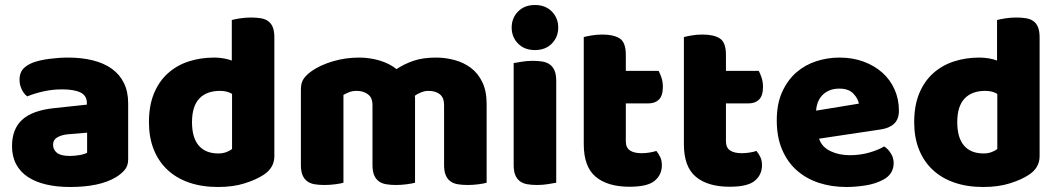

<svg xmlns="http://www.w3.org/2000/svg" viewBox="-20 -731 4227 767"><path d="M260 -108Q277 -108 297.5 -111.5Q318 -115 328 -121V-201L256 -195Q228 -193 210 -183Q192 -173 192 -153Q192 -133 207.5 -120.5Q223 -108 260 -108ZM252 -501Q306 -501 350.5 -490Q395 -479 426.5 -456.5Q458 -434 475 -399.5Q492 -365 492 -318V-94Q492 -68 477.5 -51.5Q463 -35 443 -23Q378 16 260 16Q207 16 164.5 6Q122 -4 91.5 -24Q61 -44 44.5 -75Q28 -106 28 -147Q28 -216 69 -253Q110 -290 196 -299L327 -313V-320Q327 -349 301.5 -361.5Q276 -374 228 -374Q190 -374 154 -366Q118 -358 89 -346Q76 -355 67 -373.5Q58 -392 58 -412Q58 -438 70.5 -453.5Q83 -469 109 -480Q138 -491 177.5 -496Q217 -501 252 -501Z M575 -243Q575 -309 595 -357.5Q615 -406 650.5 -438Q686 -470 733.5 -485.5Q781 -501 836 -501Q856 -501 875 -497.5Q894 -494 906 -489V-651Q916 -654 938 -657.5Q960 -661 983 -661Q1005 -661 1022.5 -658Q1040 -655 1052 -646Q1064 -637 1070 -621.5Q1076 -606 1076 -581V-107Q1076 -60 1032 -32Q1003 -13 957 1.5Q911 16 851 16Q786 16 734.5 -2Q683 -20 647.5 -54Q612 -88 593.5 -135.5Q575 -183 575 -243ZM859 -368Q805 -368 776 -337Q747 -306 747 -243Q747 -181 774 -149.5Q801 -118 852 -118Q870 -118 884.5 -123.5Q899 -129 907 -136V-356Q887 -368 859 -368Z M1415 -501Q1456 -501 1495.5 -489.5Q1535 -478 1564 -455Q1594 -475 1631.5 -488Q1669 -501 1722 -501Q1760 -501 1796.5 -491Q1833 -481 1861.5 -459.5Q1890 -438 1907 -402.5Q1924 -367 1924 -316V-1Q1914 2 1892.5 5Q1871 8 1848 8Q1826 8 1808.5 5Q1791 2 1779 -7Q1767 -16 1760.5 -31.5Q1754 -47 1754 -72V-311Q1754 -341 1737 -354.5Q1720 -368 1691 -368Q1677 -368 1661 -361.5Q1645 -355 1637 -348Q1638 -344 1638 -340.5Q1638 -337 1638 -334V-1Q1627 2 1605.5 5Q1584 8 1562 8Q1540 8 1522.5 5Q1505 2 1493 -7Q1481 -16 1474.5 -31.5Q1468 -47 1468 -72V-311Q1468 -341 1449.5 -354.5Q1431 -368 1405 -368Q1387 -368 1374 -362.5Q1361 -357 1352 -352V-1Q1342 2 1320.5 5Q1299 8 1276 8Q1254 8 1236.5 5Q1219 2 1207 -7Q1195 -16 1188.5 -31.5Q1182 -47 1182 -72V-374Q1182 -401 1193.5 -417Q1205 -433 1225 -447Q1259 -471 1309.5 -486Q1360 -501 1415 -501Z M2024 -621Q2024 -659 2049.5 -685Q2075 -711 2117 -711Q2159 -711 2184.5 -685Q2210 -659 2210 -621Q2210 -583 2184.5 -557Q2159 -531 2117 -531Q2075 -531 2049.5 -557Q2024 -583 2024 -621ZM2202 -1Q2191 1 2169.5 4.5Q2148 8 2126 8Q2104 8 2086.5 5Q2069 2 2057 -7Q2045 -16 2038.5 -31.5Q2032 -47 2032 -72V-479Q2043 -481 2064.5 -484.5Q2086 -488 2108 -488Q2130 -488 2147.5 -485Q2165 -482 2177 -473Q2189 -464 2195.5 -448.5Q2202 -433 2202 -408Z M2480 -167Q2480 -141 2496.5 -130Q2513 -119 2543 -119Q2558 -119 2574 -121.5Q2590 -124 2602 -128Q2611 -117 2617.5 -103.5Q2624 -90 2624 -71Q2624 -33 2595.5 -9Q2567 15 2495 15Q2407 15 2359.5 -25Q2312 -65 2312 -155V-583Q2323 -586 2343.5 -589.5Q2364 -593 2387 -593Q2431 -593 2455.5 -577.5Q2480 -562 2480 -512V-448H2611Q2617 -437 2622.5 -420.5Q2628 -404 2628 -384Q2628 -349 2612.5 -333.5Q2597 -318 2571 -318H2480Z M2880 -167Q2880 -141 2896.5 -130Q2913 -119 2943 -119Q2958 -119 2974 -121.5Q2990 -124 3002 -128Q3011 -117 3017.5 -103.5Q3024 -90 3024 -71Q3024 -33 2995.5 -9Q2967 15 2895 15Q2807 15 2759.5 -25Q2712 -65 2712 -155V-583Q2723 -586 2743.5 -589.5Q2764 -593 2787 -593Q2831 -593 2855.5 -577.5Q2880 -562 2880 -512V-448H3011Q3017 -437 3022.5 -420.5Q3028 -404 3028 -384Q3028 -349 3012.5 -333.5Q2997 -318 2971 -318H2880Z M3361 16Q3302 16 3251.5 -0.5Q3201 -17 3163.5 -50Q3126 -83 3104.5 -133Q3083 -183 3083 -250Q3083 -316 3104.5 -363.5Q3126 -411 3161 -441.5Q3196 -472 3241 -486.5Q3286 -501 3333 -501Q3386 -501 3429.5 -485Q3473 -469 3504.5 -441Q3536 -413 3553.5 -374Q3571 -335 3571 -289Q3571 -255 3552 -237Q3533 -219 3499 -214L3252 -177Q3263 -144 3297 -127.5Q3331 -111 3375 -111Q3416 -111 3452.5 -121.5Q3489 -132 3512 -146Q3528 -136 3539 -118Q3550 -100 3550 -80Q3550 -35 3508 -13Q3476 4 3436 10Q3396 16 3361 16ZM3333 -377Q3309 -377 3291.5 -369Q3274 -361 3263 -348.5Q3252 -336 3246.5 -320.5Q3241 -305 3240 -289L3411 -317Q3408 -337 3389 -357Q3370 -377 3333 -377Z M3632 -243Q3632 -309 3652 -357.5Q3672 -406 3707.5 -438Q3743 -470 3790.5 -485.5Q3838 -501 3893 -501Q3913 -501 3932 -497.5Q3951 -494 3963 -489V-651Q3973 -654 3995 -657.5Q4017 -661 4040 -661Q4062 -661 4079.5 -658Q4097 -655 4109 -646Q4121 -637 4127 -621.5Q4133 -606 4133 -581V-107Q4133 -60 4089 -32Q4060 -13 4014 1.5Q3968 16 3908 16Q3843 16 3791.5 -2Q3740 -20 3704.5 -54Q3669 -88 3650.5 -135.5Q3632 -183 3632 -243ZM3916 -368Q3862 -368 3833 -337Q3804 -306 3804 -243Q3804 -181 3831 -149.5Q3858 -118 3909 -118Q3927 -118 3941.5 -123.5Q3956 -129 3964 -136V-356Q3944 -368 3916 -368Z"/></svg>

Font: Baloo Tamma
Style: Regular
Weight: 400
Designer: Divya Kowshik and Ek Type
Foundry: Ek Type
Version: Version 1.007;PS 1.000;hotconv 1.0.88;makeotf.lib2.5.647800